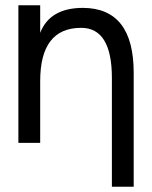

<svg xmlns="http://www.w3.org/2000/svg" viewBox="-20 -541 578 731"><path d="M489 -264Q489 -510 296 -511Q170 -511 133 -416V-521H50V3H133V-232Q133 -435 289 -435Q406 -435 406 -244V170H489Z"/></svg>

Font: Sawarabi Gothic
Style: Regular
Weight: 400
Designer: mshio (mshio@users.sourceforge.jp)
Version: Version 20141215